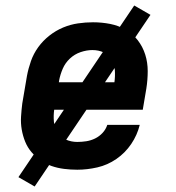

<svg xmlns="http://www.w3.org/2000/svg" viewBox="-20 -609 640 698"><path d="M261 8Q237 8 213 5Q189 2 167.5 -5.5Q146 -13 127.5 -26Q109 -39 94.5 -56Q80 -73 71.5 -94Q63 -115 59 -138Q55 -161 56.5 -185Q58 -209 61 -233L78 -333Q83 -360 92.5 -387Q102 -414 119 -437.5Q136 -461 159.5 -479.5Q183 -498 209.5 -509Q236 -520 263.5 -524Q291 -528 318 -528Q350 -528 380.5 -522Q411 -516 437 -501Q463 -486 481 -462.5Q499 -439 508 -410.5Q517 -382 517 -350.5Q517 -319 512 -287L499 -210H177Q174 -188 176 -166.5Q178 -145 189 -127.5Q200 -110 219.5 -101.5Q239 -93 261 -93Q277 -93 293.5 -95.5Q310 -98 325.5 -105.5Q341 -113 353 -126Q365 -139 370 -155H488Q479 -118 457 -85.5Q435 -53 403 -31Q371 -9 334 -0.5Q297 8 261 8ZM194 -310H396Q399 -332 397.5 -353.5Q396 -375 386 -392.5Q376 -410 357 -418.5Q338 -427 316 -427Q295 -427 273 -419.5Q251 -412 234 -396Q217 -380 208 -359Q199 -338 195 -317ZM106 69 47 35 468 -589 527 -555Z"/></svg>

Font: Iosevka Etoile Oblique
Style: Bold
Weight: 700
Italic angle: -9°
Designer: Belleve Invis
Foundry: Belleve Invis
Version: Version 15.5.2; ttfautohint (v1.8.4)